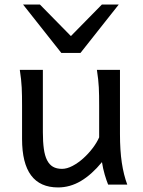

<svg xmlns="http://www.w3.org/2000/svg" viewBox="-20 -801 619 833"><path d="M449.2 0Q445.8 -8.3 441.9 -19.5Q438 -30.8 434.3 -43.5Q430.7 -56.2 427.5 -70.1Q424.3 -84 422.4 -97.7Q377.9 -43.5 330.8 -15.6Q283.7 12.2 231.9 12.2Q75.7 12.2 75.7 -197.8V-341.8Q75.7 -365.2 75.4 -384.3Q75.2 -403.3 74.2 -421.1Q73.2 -439 71.3 -457.5Q69.3 -476.1 65.9 -498H166V-227.1Q166 -185.5 170.2 -155.5Q174.3 -125.5 184.1 -106.2Q193.8 -86.9 209.7 -77.6Q225.6 -68.4 249 -68.4Q270.5 -68.4 294.9 -81.3Q319.3 -94.2 341.6 -114.3Q363.8 -134.3 382.1 -158.4Q400.4 -182.6 410.2 -205.1V-341.8Q410.2 -365.7 409.9 -385Q409.7 -404.3 408.7 -421.9Q407.7 -439.5 405.8 -457.5Q403.8 -475.6 400.4 -498H500.5V-219.7Q500.5 -148.4 508.5 -95Q516.6 -41.5 532.2 0ZM153.3 -781.2 287.6 -644.5 421.9 -781.2H495.1L329.1 -571.3H246.1L80.1 -781.2Z"/></svg>

Font: Andika New Basic
Style: Regular
Weight: 400
Designer: Victor Gaultney, Annie Olsen, Julie Remington, Don Collingsworth, Eric Hays
Foundry: SIL International
Version: Version 5.500